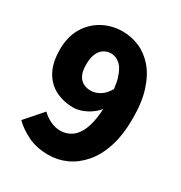

<svg xmlns="http://www.w3.org/2000/svg" viewBox="-180 -886 968 1028"><g transform="rotate(30 304.5 -372.0)"><path d="M267 14Q192 14 137.5 -13Q83 -40 48 -75L142 -182Q161 -161 192.5 -145.5Q224 -130 255 -130Q285 -130 311.5 -143Q338 -156 357.5 -185Q377 -214 388 -262Q399 -310 399 -381Q399 -478 382.5 -531Q366 -584 340.5 -604.5Q315 -625 287 -625Q264 -625 244 -613Q224 -601 212 -575Q200 -549 200 -506Q200 -466 212 -442Q224 -418 244.5 -407.5Q265 -397 290 -397Q318 -397 346.5 -414Q375 -431 397 -471L406 -356Q388 -330 361.5 -311Q335 -292 307 -282Q279 -272 256 -272Q194 -272 144.5 -297Q95 -322 66.5 -374Q38 -426 38 -506Q38 -585 71.5 -641.5Q105 -698 161 -728Q217 -758 283 -758Q336 -758 385.5 -737Q435 -716 474.5 -671Q514 -626 537.5 -554Q561 -482 561 -381Q561 -280 537 -205.5Q513 -131 471 -82.5Q429 -34 376.5 -10Q324 14 267 14Z"/></g></svg>

Font: Noto Sans TC Thin Black
Style: Regular
Weight: 900
Version: Version 2.004-H2;hotconv 1.0.118;makeotfexe 2.5.65603